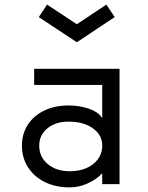

<svg xmlns="http://www.w3.org/2000/svg" viewBox="-20 -798 640 832"><path d="M277 -341Q324 -341 363.5 -327.5Q403 -314 418 -293L423 -286V-430H128V-500H498V0H423V-47L418 -42Q394 -18 357 -2Q320 14 282 14Q221 14 174.5 -9Q128 -32 101.5 -73Q75 -114 75 -167Q75 -218 100.5 -257.5Q126 -297 172 -319Q218 -341 277 -341ZM150 -167Q150 -118 187 -87Q224 -56 282 -56Q344 -56 383.5 -87Q423 -118 423 -167Q423 -213 382.5 -242Q342 -271 277 -271Q221 -271 185.5 -242Q150 -213 150 -167ZM313 -615 148 -724 184 -778 313 -693 441 -778 477 -724Z"/></svg>

Font: Orbit
Style: Regular
Weight: 400
Designer: Sooun Cho
Foundry: JAMO
Version: Version 1.000; ttfautohint (v1.8.4.7-5d5b);gftools[0.9.29]